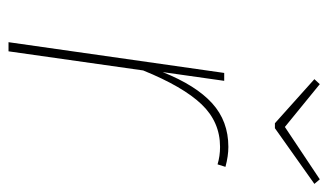

<svg xmlns="http://www.w3.org/2000/svg" viewBox="-184 -606 789 462"><g transform="rotate(90 211.0 -374.5)"><path d="M381 -522 375 -503Q355 -509 333 -509Q273 -509 230.5 -464.5Q188 -420 149 -324L103 0H81L155 -519H174L153 -371Q185 -451 228 -490Q271 -529 333 -529Q355 -529 381 -522ZM422 -736 288 -641H276L170 -736L182 -749L285 -665L411 -749Z"/></g></svg>

Font: FiraGO Thin
Style: Italic
Weight: 100
Italic angle: -8°
Designer: bBox Type GmbH
Foundry: bBox Type GmbH
Version: Version 1.001